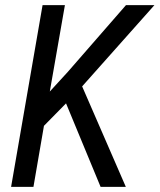

<svg xmlns="http://www.w3.org/2000/svg" viewBox="-20 -731 624 751"><path d="M238.3 -326.7 151.9 -238.8 110.8 0H23.4L146.5 -710.9H233.9L174.8 -373L245.1 -449.7L472.7 -710.9H584L301.3 -393.1L472.2 0H373.5Z"/></svg>

Font: TypoPRO Roboto
Style: Italic
Weight: 400
Italic angle: -12°
Designer: Google
Version: Version 2.136; 2016